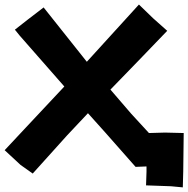

<svg xmlns="http://www.w3.org/2000/svg" viewBox="-38 -724 825 842"><path d="M685.5 -142.6 615.2 -140.6 537.1 -225.6 446.3 -331.1 571.3 -460 695.3 -588.9 632.8 -644.5 571.3 -704.1 342.8 -453.1 153.3 -691.4 82 -636.7 27.3 -593.8 47.9 -568.4 244.1 -344.7 -17.6 -65.4 51.8 -1 105.5 37.1 256.8 -130.9 347.7 -227.5 424.8 -141.6 556.6 7.8 604.5 5.9V28.3L602.5 88.9L711.9 92.8L763.7 97.7L765.6 26.4L767.6 -140.6Z"/></svg>

Font: MaokenAssortedSans-TC
Style: Regular
Weight: 500
Version: Version 0.83